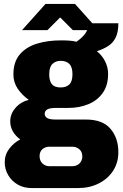

<svg xmlns="http://www.w3.org/2000/svg" viewBox="-20 -745 623 975"><path d="M140 210Q101 210 70.5 192.5Q40 175 22 145Q4 115 4 79Q4 40 27.5 9.5Q51 -21 83 -37Q59 -54 45.5 -77.5Q32 -101 32 -129Q32 -166 58 -196.5Q84 -227 126 -238Q92 -262 70 -294.5Q48 -327 48 -367Q48 -430 80 -468Q112 -506 166.5 -523Q221 -540 290 -540Q315 -540 334 -538.5Q353 -537 368 -533Q402 -556 417 -581Q432 -606 433 -627H581Q581 -582 567.5 -554.5Q554 -527 529 -511Q504 -495 472 -485Q499 -463 514 -433Q529 -403 529 -369Q529 -312 502 -273.5Q475 -235 429 -216Q383 -197 328 -197H264Q234 -197 220.5 -189.5Q207 -182 207 -167Q207 -154 219 -146Q231 -138 262 -138H416Q501 -138 541 -91Q581 -44 581 28Q581 81 554.5 122Q528 163 481.5 186.5Q435 210 377 210ZM231 99H347Q361 99 372.5 93Q384 87 391 75.5Q398 64 398 49Q398 26 383 13Q368 0 347 0H231Q210 0 195.5 12.5Q181 25 181 48Q181 71 195.5 85Q210 99 231 99ZM288 -301Q317 -301 332.5 -316.5Q348 -332 348 -368Q348 -404 332.5 -420Q317 -436 288 -436Q262 -436 246 -420Q230 -404 230 -368Q230 -345 236.5 -329.5Q243 -314 256 -307.5Q269 -301 288 -301ZM92 -592 211 -725H361L480 -592H350L260 -682H311L221 -592Z"/></svg>

Font: Archivo SemiCondensed Black
Style: Regular
Weight: 900
Width: 4
Designer: Hector Gatti
Foundry: Omnibus-Type
Version: Version 2.001